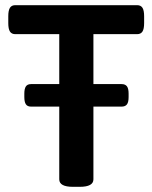

<svg xmlns="http://www.w3.org/2000/svg" viewBox="-20 -720 589 742"><path d="M537 -657V-631Q537 -608 530.5 -598Q524 -588 510 -588H341V-395H450Q464 -395 470.5 -386.5Q477 -378 477 -358V-345Q477 -325 470.5 -316.5Q464 -308 450 -308H341V-27Q341 2 288 2H262Q209 2 209 -27V-308H100Q86 -308 80 -317Q74 -326 74 -345V-358Q74 -377 80 -386Q86 -395 100 -395H209V-588H39Q25 -588 18.5 -598Q12 -608 12 -631V-657Q12 -680 18.5 -690Q25 -700 39 -700H510Q524 -700 530.5 -690Q537 -680 537 -657Z"/></svg>

Font: Asap-SemiBold
Style: Regular
Weight: 600
Designer: Pablo Cosgaya
Foundry: Omnibus-Type
Version: Version 2.000; ttfautohint (v1.8)